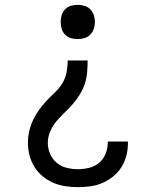

<svg xmlns="http://www.w3.org/2000/svg" viewBox="-20 -548 640 791"><path d="M300 -387Q286 -387 272 -391Q258 -395 248 -405.5Q238 -416 234 -429.5Q230 -443 230 -458Q230 -472 234 -485.5Q238 -499 248 -509.5Q258 -520 272 -524Q286 -528 300 -528Q314 -528 328 -524Q342 -520 352 -509.5Q362 -499 366.5 -485.5Q371 -472 371 -458Q371 -443 366.5 -429.5Q362 -416 352 -405.5Q342 -395 328 -391Q314 -387 300 -387ZM301 223Q275 223 249 219Q223 215 199.5 205Q176 195 155.5 178Q135 161 121.5 139Q108 117 101.5 91.5Q95 66 95 40Q95 16 100.5 -8Q106 -32 116.5 -54Q127 -76 141.5 -96Q156 -116 172.5 -133.5Q189 -151 207 -168Q225 -185 237.5 -206Q250 -227 254.5 -251Q259 -275 259 -299H341Q341 -275 339 -250.5Q337 -226 329.5 -203Q322 -180 309 -159Q296 -138 280 -119.5Q264 -101 246 -84Q228 -67 212.5 -48.5Q197 -30 187 -7Q177 16 177 40Q177 64 186.5 86Q196 108 214 123Q232 138 255 143.5Q278 149 301 149Q324 149 347 143.5Q370 138 388 123Q406 108 415 85.5Q424 63 424 40V35H507V43Q507 69 500.5 94Q494 119 480 141Q466 163 445.5 179.5Q425 196 401.5 206Q378 216 352.5 219.5Q327 223 301 223Z"/></svg>

Font: Iosevka Etoile
Style: Regular
Weight: 400
Designer: Belleve Invis
Foundry: Belleve Invis
Version: Version 33.2.4